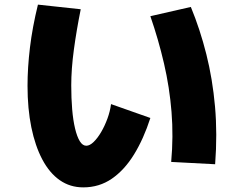

<svg xmlns="http://www.w3.org/2000/svg" viewBox="-20 -750 1040 830"><path d="M340 60Q283 60 238.5 29Q194 -2 163 -60.5Q132 -119 115.5 -199.5Q99 -280 99 -379Q99 -457 109.5 -544.5Q120 -632 144 -730L329 -710Q311 -621 299.5 -536.5Q288 -452 288 -381Q288 -325 292 -277.5Q296 -230 304.5 -194.5Q313 -159 325 -139.5Q337 -120 353 -120Q368 -120 385 -136.5Q402 -153 417.5 -179.5Q433 -206 444.5 -237.5Q456 -269 460 -300L630 -240Q601 -150 559.5 -82.5Q518 -15 463.5 22.5Q409 60 340 60ZM910 -40 720 -50Q730 -160 721.5 -266Q713 -372 689 -475.5Q665 -579 630 -680L805 -720Q845 -623 872 -515.5Q899 -408 909.5 -289.5Q920 -171 910 -40Z"/></svg>

Font: Murecho Thin Black
Style: Regular
Weight: 900
Version: Version 1.010